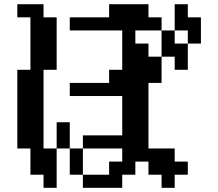

<svg xmlns="http://www.w3.org/2000/svg" viewBox="-20 -817 1040 915"><path d="M312.5 -359.4V-421.9H500V-484.4H562.5V-671.9H312.5V-734.4H500V-796.9H687.5V-734.4H750V-671.9H625V-609.4H687.5V-546.9H750V-421.9H687.5V-109.4H812.5V-46.9H875V15.6H812.5V78.1H750V15.6H687.5V-46.9H625V15.6H562.5V78.1H375V15.6H500V-46.9H562.5V-109.4H375V-171.9H562.5V-359.4ZM62.5 -109.4V-484.4H125V-734.4H62.5V-796.9H187.5V-734.4H250V-484.4H187.5V-109.4H250V78.1H187.5V15.6H125V-109.4ZM750 -546.9V-671.9H812.5V-609.4H875V-484.4H812.5V-546.9ZM875 -609.4V-671.9H812.5V-796.9H875V-734.4H937.5V-609.4ZM375 15.6H312.5V-109.4H250V-234.4H312.5V-109.4H375Z"/></svg>

Font: KH Dot Dougenzaka 16
Style: Regular
Weight: 400
Designer: Original version for X68000 by Keitarou Hiraki (http://hp.vector.co.jp/authors/VA000874/) / TrueType conversion by Homem
Version: Version 1.00.20150527